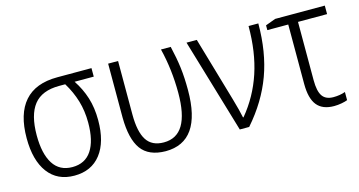

<svg xmlns="http://www.w3.org/2000/svg" viewBox="-63 -784 1958 1046"><g transform="rotate(-15 915.5 -261.0)"><path d="M251 10Q155 10 103 -59.5Q51 -129 51 -254Q51 -391 113 -461.5Q175 -532 298 -532H491V-484H383Q417 -433 435 -376Q453 -319 453 -249Q453 -126 400 -58Q347 10 251 10ZM252 -38Q324 -38 360.5 -93Q397 -148 397 -250Q397 -316 380 -373Q363 -430 330 -484H296Q198 -484 153 -427Q108 -370 108 -255Q108 -151 144 -94.5Q180 -38 252 -38Z M585 -228V-532H641V-230Q641 -133 671 -86Q701 -39 768 -39Q841 -39 877 -99Q913 -159 913 -280Q913 -411 883 -532H938Q954 -464 961 -407.5Q968 -351 968 -281Q968 10 765 10Q670 9 628 -49Q586 -107 585 -228Z M1085 -532 1191 -168Q1211 -99 1219 -59H1222Q1300 -153 1338.5 -269Q1377 -385 1377 -532H1432Q1432 -370 1385 -242Q1338 -114 1238 0H1185L1027 -532Z M1807 -484H1643V-155Q1643 -93 1662 -65.5Q1681 -38 1724 -38Q1761 -38 1791 -49V-3Q1779 2 1757.5 6Q1736 10 1715 10Q1650 10 1619 -28.5Q1588 -67 1588 -149V-484H1470V-511L1527 -532H1807Z"/></g></svg>

Font: Noto Sans UI NarrowLight
Style: Regular
Weight: 300
Width: 4
Designer: Monotype Design Team
Foundry: Monotype Imaging Inc.
Version: Version 1.001